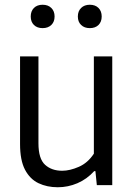

<svg xmlns="http://www.w3.org/2000/svg" viewBox="-20 -780 562 809"><path d="M223.5 9Q178 9 142 -8.2Q106 -25.5 85.2 -65.2Q64.5 -105 64.5 -173V-542.5H142V-176.5Q142 -111 169.8 -85.8Q197.5 -60.5 242 -60.5Q274 -60.5 312 -77Q350 -93.5 375.5 -132.5V-542.5H453V0H388L382 -59H377Q346 -25 306.2 -8Q266.5 9 223.5 9ZM358.5 -661.5Q335.5 -661.5 321.8 -674.8Q308 -688 308 -710.5Q308 -733 321.8 -746.5Q335.5 -760 358.5 -760Q381.5 -760 395 -746.5Q408.5 -733 408.5 -710.5Q408.5 -688 395 -674.8Q381.5 -661.5 358.5 -661.5ZM159.5 -661.5Q136.5 -661.5 123 -674.8Q109.5 -688 109.5 -710.5Q109.5 -733 123 -746.5Q136.5 -760 159.5 -760Q182.5 -760 196.2 -746.5Q210 -733 210 -710.5Q210 -688 196.2 -674.8Q182.5 -661.5 159.5 -661.5Z"/></svg>

Font: Encode Sans SemiCondensed SemiCondensed
Style: Regular
Weight: 400
Width: 4
Designer: Multiple Designers
Foundry: Impallari Type
Version: Version 3.000; ttfautohint (v1.8.3) -l 8 -r 50 -G 200 -x 14 